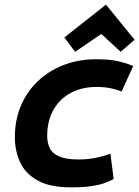

<svg xmlns="http://www.w3.org/2000/svg" viewBox="-20 -794 600 826"><path d="M285 12Q195 12 142 -17.5Q89 -47 66.5 -96Q44 -145 44 -204Q44 -277 69.5 -338Q95 -399 142 -444Q189 -489 253 -514Q317 -539 394 -539Q453 -539 489 -530.5Q525 -522 553 -510L503 -400Q486 -408 458 -414Q430 -420 394 -420Q349 -420 310.5 -406Q272 -392 243.5 -365Q215 -338 199 -299Q183 -260 183 -209Q183 -180 194 -157Q205 -134 234.5 -121Q264 -108 318 -108Q362 -108 399 -116.5Q436 -125 455 -133L469 -24Q451 -14 428.5 -6Q406 2 372 7Q338 12 285 12ZM303 -571 257 -633 436 -774 559 -623 499 -571 416 -648Z"/></svg>

Font: Ubuntu Sans Mono
Style: Italic
Weight: 400
Italic angle: -13.5°
Monospace: yes
Designer: Dalton Maag Ltd
Foundry: Dalton Maag Ltd
Version: Version 1.006